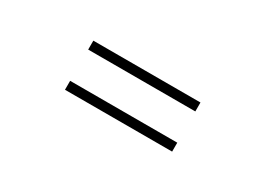

<svg xmlns="http://www.w3.org/2000/svg" viewBox="-15 -753 1031 745"><g transform="rotate(30 500.0 -380.0)"><path d="M740 -490V-450H260V-490ZM740 -310V-270H260V-310Z"/></g></svg>

Font: Zhudou Sans ExtraLight
Style: Regular
Weight: 250
Designer: Buernia
Foundry: Ershou Xiaoxi Press
Version: Version 2.000;Glyphs 3.2 (3184)